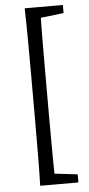

<svg xmlns="http://www.w3.org/2000/svg" viewBox="-59 -749 436 942"><g transform="rotate(-5 159.0 -278.0)"><path d="M138 159V104H158L288 119V159ZM138 -660V-715H288V-675L158 -660ZM103 -158V-398Q103 -477 102.5 -556.5Q102 -636 100 -715H176Q174 -638 173.5 -558Q173 -478 173 -398V-158Q173 -79 173.5 0.5Q174 80 176 159H100Q102 82 102.5 2Q103 -78 103 -158Z"/></g></svg>

Font: Adobe Variable Font Prototype
Style: Regular
Weight: 389
Designer: Frank Grießhammer
Foundry: Adobe
Version: Version 1.004;hotconv 1.0.113;makeotfexe 2.5.65598